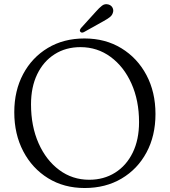

<svg xmlns="http://www.w3.org/2000/svg" viewBox="-20 -904 832 941"><path d="M394 -715.5Q496.5 -715.5 575 -667.5Q653.5 -619.5 697.8 -536Q742 -452.5 742 -345.5Q742 -238.5 698 -156.8Q654 -75 575.8 -28.8Q497.5 17.5 395 17.5Q293.5 17.5 215.8 -30.5Q138 -78.5 94 -162.5Q50 -246.5 50 -354Q50 -459.5 93.5 -541Q137 -622.5 214.5 -669Q292 -715.5 394 -715.5ZM661.5 -305.5Q661.5 -411.5 624.2 -494.5Q587 -577.5 522 -625.2Q457 -673 374.5 -673Q302.5 -673 247.8 -638.2Q193 -603.5 162.5 -540.5Q132 -477.5 132 -392.5Q132 -285.5 169 -202Q206 -118.5 270.5 -70.8Q335 -23 417 -23Q489 -23 544.2 -57.8Q599.5 -92.5 630.5 -156Q661.5 -219.5 661.5 -305.5ZM449 -846Q466 -865.5 480 -876.2Q494 -887 511.5 -882Q525.5 -878 531.5 -866.2Q537.5 -854.5 533.5 -842.5Q530 -829 518 -819.8Q506 -810.5 488.5 -801L391 -746.5Q380 -741 373.5 -748.5Q370 -752.5 371.8 -757.2Q373.5 -762 377 -766.5Z"/></svg>

Font: Fraunces 9pt Soft Light
Style: Regular
Weight: 300
Version: Version 1.000;[0bf87f6ff]